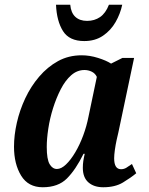

<svg xmlns="http://www.w3.org/2000/svg" viewBox="-20 -779 627 809"><path d="M160 10Q99 10 69 -39Q39 -88 39 -161Q39 -209 51 -262Q63 -315 86.5 -365Q110 -415 145 -456Q180 -497 224.5 -521.5Q269 -546 324 -546Q358 -546 393 -535Q428 -524 448 -511L496 -535H545L479 -222Q476 -210 471.5 -189.5Q467 -169 464 -147.5Q461 -126 461 -112Q461 -66 490 -66Q502 -66 512 -72Q522 -78 536 -88L554 -49Q531 -30 498 -10Q465 10 415 10Q376 10 352.5 -10.5Q329 -31 329 -72Q329 -87 331 -100.5Q333 -114 337 -131H332Q299 -64 262 -27Q225 10 160 10ZM220 -67Q238 -67 258 -86Q278 -105 297 -137Q316 -169 330.5 -208Q345 -247 353 -288L388 -455Q381 -470 366.5 -477Q352 -484 336 -484Q305 -484 280 -462Q255 -440 236 -403Q217 -366 203.5 -323Q190 -280 183.5 -237Q177 -194 177 -160Q177 -108 189 -87.5Q201 -67 220 -67ZM335 -606Q272 -606 245.5 -648Q219 -690 216 -759H276Q279 -725 297.5 -708Q316 -691 347 -691Q378 -691 401.5 -707Q425 -723 439 -759H495Q487 -721 467 -686Q447 -651 414 -628.5Q381 -606 335 -606Z"/></svg>

Font: Noto Serif Condensed
Style: Bold Italic
Weight: 700
Width: 3
Italic angle: -12°
Designer: Monotype Design Team
Foundry: Monotype Imaging Inc.
Version: Version 2.014